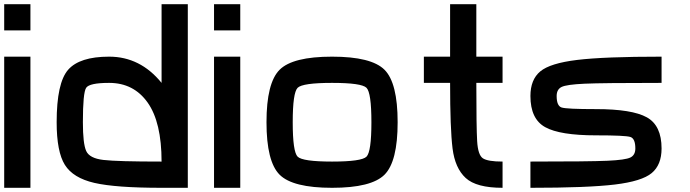

<svg xmlns="http://www.w3.org/2000/svg" viewBox="-20 -895 3290 915"><path d="M125 -875V-750H0V-875ZM125 0H0V-625H125Z M750 -875H875V0H750Q531.2 0 429.7 -23.4Q328.1 -46.9 289.1 -109.4Q250 -171.9 250 -312.5Q250 -500 304.7 -562.5Q359.4 -625 500 -625Q648.4 -625 750 -500ZM500 -500Q406.2 -500 390.6 -476.6Q375 -453.1 375 -312.5Q375 -210.9 390.6 -175.8Q406.2 -140.6 472.7 -132.8Q539.1 -125 750 -125Q750 -312.5 683.6 -406.2Q617.2 -500 500 -500Z M1125 -875V-750H1000V-875ZM1125 0H1000V-625H1125Z M1750 -312.5Q1750 -453.1 1726.6 -476.6Q1703.1 -500 1562.5 -500Q1421.9 -500 1398.4 -476.6Q1375 -453.1 1375 -312.5Q1375 -171.9 1398.4 -148.4Q1421.9 -125 1562.5 -125Q1703.1 -125 1726.6 -148.4Q1750 -171.9 1750 -312.5ZM1875 -312.5Q1875 -125 1812.5 -62.5Q1750 0 1562.5 0Q1375 0 1312.5 -62.5Q1250 -125 1250 -312.5Q1250 -500 1312.5 -562.5Q1375 -625 1562.5 -625Q1750 -625 1812.5 -562.5Q1875 -500 1875 -312.5Z M2125 -500H2000V-625H2125V-875H2250V-625H2375V-500H2250Q2250 -289.1 2253.9 -222.7Q2257.8 -156.2 2281.2 -140.6Q2304.7 -125 2375 -125V0Q2250 0 2199.2 -46.9Q2148.4 -93.8 2136.7 -187.5Q2125 -281.2 2125 -500Z M2507.8 -125Q2789.1 -125 2875 -128.9Q2960.9 -132.8 2984.4 -144.5Q3007.8 -156.2 3007.8 -187.5Q3007.8 -234.4 2984.4 -242.2Q2960.9 -250 2820.3 -250Q2648.4 -250 2578.1 -289.1Q2507.8 -328.1 2507.8 -437.5Q2507.8 -515.6 2554.7 -554.7Q2601.6 -593.8 2730.5 -609.4Q2859.4 -625 3132.8 -625V-500Q2851.6 -500 2765.6 -496.1Q2679.7 -492.2 2656.2 -480.5Q2632.8 -468.8 2632.8 -437.5Q2632.8 -390.6 2656.2 -382.8Q2679.7 -375 2820.3 -375Q2992.2 -375 3062.5 -335.9Q3132.8 -296.9 3132.8 -187.5Q3132.8 -109.4 3085.9 -70.3Q3039.1 -31.2 2910.2 -15.6Q2781.2 0 2507.8 0Z"/></svg>

Font: CraftyPE
Style: Regular
Weight: 400
Designer: Erek Butcher
Foundry: Haunted Coop
Version: Version 0.018;April 4, 2024;FontCreator 15.0.0.2962 64-bit